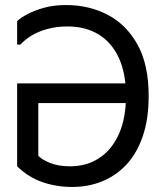

<svg xmlns="http://www.w3.org/2000/svg" viewBox="-20 -731 644 762"><path d="M570 -350Q570 -257 546 -188.5Q522 -120 480 -76Q438 -32 383.5 -10.5Q329 11 267 11Q203 11 147.5 -8.5Q92 -28 48 -71V-400H513V-322H132V-113Q145 -98 178 -84.5Q211 -71 258 -71Q325 -71 375 -104.5Q425 -138 452.5 -200.5Q480 -263 480 -351Q480 -440 451.5 -501.5Q423 -563 371 -594.5Q319 -626 248 -626Q204 -626 168 -616Q132 -606 105.5 -590Q79 -574 61 -554H48V-647Q61 -660 88 -674.5Q115 -689 154 -700Q193 -711 242 -711Q333 -711 407 -672.5Q481 -634 525.5 -554.5Q570 -475 570 -350Z"/></svg>

Font: Phudu
Style: Regular
Weight: 400
Version: Version 1.005;gftools[0.9.23]